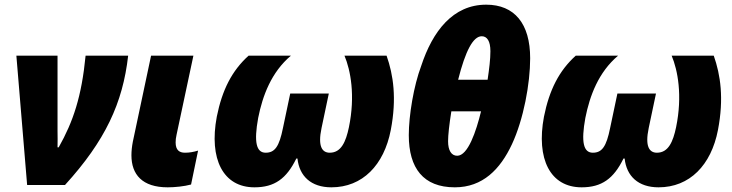

<svg xmlns="http://www.w3.org/2000/svg" viewBox="-20 -791 3132 821"><path d="M96 0H258C430 -189 505 -350 528 -553H346C329 -378 293 -271 231 -161H226C227 -184 226 -210 226 -230V-553H50Z M697 10C727 10 768 6 797 -2L827 -147C807 -141 790 -138 771 -138C747 -138 731 -149 731 -182C731 -192 732 -202 735 -215L807 -553H626L548 -185C544 -164 542 -145 542 -127C542 -45 588 10 697 10Z M1068 10C1154 10 1205 -27 1247 -113H1252C1260 -38 1310 10 1397 10C1530 10 1622 -85 1651 -235C1677 -370 1662 -471 1633 -553H1453C1479 -491 1500 -383 1472 -247C1459 -185 1439 -138 1390 -138C1358 -138 1338 -164 1355 -244L1386 -391H1221L1190 -244C1174 -164 1155 -138 1116 -138C1076 -138 1065 -183 1084 -287C1103 -382 1140 -482 1224 -553H1043C972 -489 930 -407 907 -292C873 -111 934 10 1068 10Z M1728 -213C1728 -72 1790 10 1925 10C2044 10 2119 -67 2169 -174C2219 -281 2247 -434 2247 -542C2247 -690 2180 -771 2059 -771C1917 -771 1830 -658 1781 -509C1749 -424 1728 -297 1728 -213ZM1939 -450C1970 -573 2003 -636 2040 -636C2063 -636 2077 -615 2077 -572C2077 -538 2072 -497 2065 -450ZM1896 -187C1896 -213 1901 -259 1910 -315H2037C2016 -229 1981 -125 1935 -125C1910 -125 1896 -148 1896 -187Z M2467 10C2553 10 2604 -27 2646 -113H2651C2659 -38 2709 10 2796 10C2929 10 3021 -85 3050 -235C3076 -370 3061 -471 3032 -553H2852C2878 -491 2899 -383 2871 -247C2858 -185 2838 -138 2789 -138C2757 -138 2737 -164 2754 -244L2785 -391H2620L2589 -244C2573 -164 2554 -138 2515 -138C2475 -138 2464 -183 2483 -287C2502 -382 2539 -482 2623 -553H2442C2371 -489 2329 -407 2306 -292C2272 -111 2333 10 2467 10Z"/></svg>

Font: Noto Sans SemiCondensed Black
Style: Italic
Weight: 900
Width: 4
Italic angle: -12°
Designer: Monotype Design Team
Foundry: Monotype Imaging Inc.
Version: Version 2.013